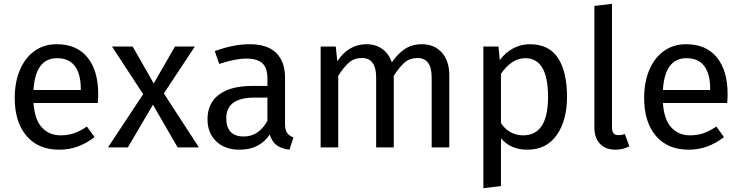

<svg xmlns="http://www.w3.org/2000/svg" viewBox="-20 -770 3872 1003"><path d="M491 -232H155Q161 -145 199 -104Q237 -63 297 -63Q335 -63 367 -74Q399 -85 434 -109L474 -54Q390 12 290 12Q180 12 118.5 -60Q57 -132 57 -258Q57 -340 83.5 -403.5Q110 -467 159.5 -503Q209 -539 276 -539Q381 -539 437 -470Q493 -401 493 -279Q493 -256 491 -232ZM402 -306Q402 -384 371 -425Q340 -466 278 -466Q165 -466 155 -300H402Z M1019 0H908L779 -223L648 0H544L728 -278L565 -527H673L783 -334L894 -527H998L836 -282Z M1513 -52 1492 12Q1451 7 1426 -11Q1401 -29 1389 -67Q1336 12 1232 12Q1154 12 1109 -32Q1064 -76 1064 -147Q1064 -231 1124.5 -276Q1185 -321 1296 -321H1377V-360Q1377 -416 1350 -440Q1323 -464 1267 -464Q1209 -464 1125 -436L1102 -503Q1200 -539 1284 -539Q1377 -539 1423 -493.5Q1469 -448 1469 -364V-123Q1469 -91 1480 -75.5Q1491 -60 1513 -52ZM1377 -139V-260H1308Q1162 -260 1162 -152Q1162 -105 1185 -81Q1208 -57 1253 -57Q1332 -57 1377 -139Z M2327 -378V0H2235V-365Q2235 -467 2161 -467Q2122 -467 2095 -444.5Q2068 -422 2037 -374V0H1945V-365Q1945 -467 1871 -467Q1831 -467 1804 -444Q1777 -421 1747 -374V0H1655V-527H1734L1742 -450Q1801 -539 1894 -539Q1943 -539 1977.5 -514Q2012 -489 2027 -444Q2058 -490 2095.5 -514.5Q2133 -539 2184 -539Q2249 -539 2288 -495.5Q2327 -452 2327 -378Z M2942 -264Q2942 -140 2888 -64Q2834 12 2735 12Q2647 12 2597 -48V202L2505 213V-527H2584L2591 -456Q2620 -496 2661 -517.5Q2702 -539 2747 -539Q2848 -539 2895 -467Q2942 -395 2942 -264ZM2843 -264Q2843 -466 2724 -466Q2685 -466 2653 -443Q2621 -420 2597 -384V-127Q2617 -96 2647 -79.5Q2677 -63 2713 -63Q2843 -63 2843 -264Z M3085 -104V-739L3177 -750V-106Q3177 -85 3184.5 -74.5Q3192 -64 3210 -64Q3229 -64 3244 -70L3268 -6Q3235 12 3195 12Q3144 12 3114.5 -18.5Q3085 -49 3085 -104Z M3779 -232H3443Q3449 -145 3487 -104Q3525 -63 3585 -63Q3623 -63 3655 -74Q3687 -85 3722 -109L3762 -54Q3678 12 3578 12Q3468 12 3406.5 -60Q3345 -132 3345 -258Q3345 -340 3371.5 -403.5Q3398 -467 3447.5 -503Q3497 -539 3564 -539Q3669 -539 3725 -470Q3781 -401 3781 -279Q3781 -256 3779 -232ZM3690 -306Q3690 -384 3659 -425Q3628 -466 3566 -466Q3453 -466 3443 -300H3690Z"/></svg>

Font: FiraGOUPP
Style: Medium
Weight: 400
Designer: bBox Type
Foundry: bBox Type GmbH
Version: Version 1.001